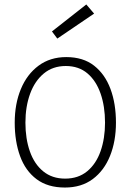

<svg xmlns="http://www.w3.org/2000/svg" viewBox="-20 -833 584 861"><path d="M451 -283Q451 -356 431 -413.5Q411 -471 372 -504Q333 -537 275 -537Q217 -537 176.5 -503.5Q136 -470 115 -412.5Q94 -355 94 -283Q94 -211 114 -154Q134 -97 174 -64.5Q214 -32 272 -32Q331 -32 371 -65Q411 -98 431 -155Q451 -212 451 -283ZM500 -283Q500 -200 473.5 -134Q447 -68 396 -30Q345 8 271 8Q194 8 144 -29.5Q94 -67 70 -133Q46 -199 46 -283Q46 -367 73.5 -433.5Q101 -500 153 -538.5Q205 -577 277 -577Q353 -577 402 -538.5Q451 -500 475.5 -434Q500 -368 500 -283ZM237 -660 213 -692 367 -813 402 -772Z"/></svg>

Font: Yaldevi ExtraLight
Style: Regular
Weight: 200
Designer: Sol Matas, Rajitha Manaperi, Kosala Senevirathne
Foundry: Mooniak
Version: Version 1.100